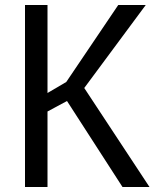

<svg xmlns="http://www.w3.org/2000/svg" viewBox="-20 -748 621 768"><path d="M80 -728H170V-376L245 -420L453 -728H563L317 -396L578 0H470L248 -344L170 -302V0H80Z"/></svg>

Font: Murecho
Style: Regular
Weight: 400
Designer: Neil Summerour
Foundry: Positype
Version: Version 1.010; ttfautohint (v1.8.3)